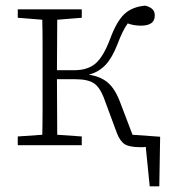

<svg xmlns="http://www.w3.org/2000/svg" viewBox="-20 -515 599 681"><path d="M395 -42 352 -158Q336 -204 314 -219Q292 -234 248 -234H182V-230Q182 -181 182.5 -129.5Q183 -78 183 -37L270 -31V0H43V-31L130 -37Q131 -78 131 -126Q131 -174 131 -214V-268Q131 -308 131 -356.5Q131 -405 130 -445L43 -452V-482H270V-452L183 -445Q183 -405 182.5 -356Q182 -307 182 -266H244Q291 -266 319 -290Q347 -314 371 -378Q394 -440 421.5 -465.5Q449 -491 495 -495Q511 -491 520 -483Q529 -475 529 -460Q529 -424 480 -424Q454 -424 433 -432Q415 -407 397 -359Q378 -310 354.5 -285Q331 -260 295 -250Q337 -244 363 -221.5Q389 -199 407 -150L450 -37L548 -30L545 146H511L497 6Q492 7 487.5 7Q483 7 478 7Q439 7 422.5 -3.5Q406 -14 395 -42Z"/></svg>

Font: Source Serif 4 SmText Light
Style: Regular
Weight: 300
Designer: Frank Grießhammer
Foundry: Adobe
Version: Version 4.005;hotconv 1.1.0;makeotfexe 2.6.0